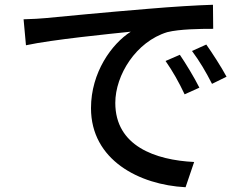

<svg xmlns="http://www.w3.org/2000/svg" viewBox="-20 -750 1040 806"><path d="M735 -520 675 -494C705 -451 731 -405 755 -354L817 -382C796 -424 759 -485 735 -520ZM846 -563 786 -536C818 -493 844 -449 870 -398L931 -428C909 -469 870 -529 846 -563ZM79 -669 89 -560C200 -584 443 -608 529 -617C449 -566 362 -446 362 -296C362 -78 565 26 759 36L795 -70C632 -78 464 -137 464 -318C464 -435 551 -575 682 -615C734 -628 820 -629 875 -629L874 -730C807 -728 707 -722 602 -713C420 -698 243 -681 171 -674C151 -672 117 -670 79 -669Z"/></svg>

Font: Noto Sans CJK JP Medium
Style: Regular
Weight: 500
Designer: Ryoko NISHIZUKA (kana & ideographs); Paul D. Hunt (Latin, Greek & Cyrillic); Wenlong ZHANG (bopomofo); Sandoll Communica
Foundry: Adobe Systems Incorporated
Version: Version 1.004;PS 1.004;hotconv 1.0.82;makeotf.lib2.5.63406